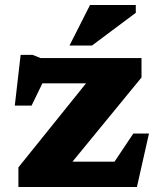

<svg xmlns="http://www.w3.org/2000/svg" viewBox="-20 -752 646 772"><path d="M54 0V-79L326 -417H150.5L107 -327.5H39.5L63 -531.5H111L143 -518.5H549V-440.5L271.5 -102H440.5L516 -215H579L530.5 0ZM259.5 -569 342 -732H526V-700.5L350 -569Z"/></svg>

Font: Newsreader Caption
Style: Bold
Weight: 700
Designer: Hugues Gentile
Foundry: Production Type
Version: Version 1.001